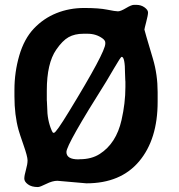

<svg xmlns="http://www.w3.org/2000/svg" viewBox="-20 -735 725 779"><path d="M169.9 -367.7V-328.1L170.4 -322.3L170.9 -311.5Q171.4 -306.2 171.4 -300.8Q171.4 -247.6 189.9 -205.1Q193.8 -196.3 196.3 -196.3H199.2Q207.5 -196.3 260.7 -283.7Q407.2 -523.4 407.2 -557.6V-562Q407.2 -570.8 396 -579.1Q370.1 -598.1 335 -598.1H318.4Q283.2 -598.1 258.3 -584.2Q233.4 -570.3 208 -533.2Q169.9 -478 169.9 -367.7ZM488.3 -409.7Q488.3 -409.7 487.3 -436.5Q487.3 -504.4 473.6 -504.4Q469.7 -504.4 443.4 -459Q417 -413.6 411.1 -404.3Q249.5 -148.4 249.5 -118.4Q249.5 -88.4 298.3 -88.4L303.2 -88.9Q351.6 -88.9 384.8 -110.4Q451.7 -153.3 473.1 -248Q488.8 -316.9 488.8 -381.8V-403.8ZM133.8 23.9Q107.9 23.9 93.3 12.9Q78.6 2 78.6 -10.3Q78.6 -22.5 85.2 -45.7Q91.8 -68.8 91.8 -84.5Q91.8 -100.1 75.4 -146.7Q59.1 -193.4 55.2 -208Q38.6 -268.1 38.6 -344.2V-370.6Q38.6 -442.4 58.3 -510Q78.1 -577.6 117.4 -619.1Q156.7 -660.6 209 -681.6Q261.2 -702.6 321.3 -702.6Q381.3 -702.6 414.8 -695.8Q448.2 -689 458.7 -689Q469.2 -689 491.2 -702.1Q513.2 -715.3 523.4 -715.3H533.2Q552.2 -715.3 566.4 -705.1Q580.6 -694.8 580.6 -684.3Q580.6 -673.8 573.2 -645.8Q565.9 -617.7 565.9 -615Q565.9 -612.3 600.6 -496.1Q619.6 -432.1 619.6 -361.3V-321.8Q619.6 -169.9 544.7 -80.6Q469.7 8.8 330.6 8.8L212.9 -1.5Q192.9 -1.5 167.5 11.2Q142.1 23.9 133.8 23.9Z"/></svg>

Font: Averia Sans Libre
Style: Bold
Weight: 700
Version: Version 1.002